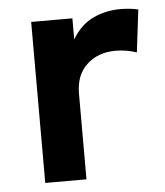

<svg xmlns="http://www.w3.org/2000/svg" viewBox="-43 -555 509 594"><g transform="rotate(-5 211.0 -258.0)"><path d="M74 0V-500H202V-434.5Q228 -478.5 267.2 -497Q306.5 -515.5 352 -515.5Q368 -515.5 381.5 -514Q395 -512.5 407.5 -509.5L391.5 -377.5Q376 -383 359.2 -385.8Q342.5 -388.5 326 -388.5Q272 -388.5 237 -356.2Q202 -324 202 -266V0Z"/></g></svg>

Font: Geologica Roman Medium
Style: Regular
Weight: 500
Designer: Sindre Bremnes, Frode Helland
Foundry: Monokrom Skriftforlag AS
Version: Version 1.010;gftools[0.9.28]